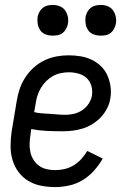

<svg xmlns="http://www.w3.org/2000/svg" viewBox="-20 -753 515 781"><path d="M204 8Q175 8 147 2.5Q119 -3 95.5 -17Q72 -31 55.5 -53Q39 -75 31 -102Q23 -129 23 -158Q23 -187 27 -216L48 -342Q52 -367 60 -391Q68 -415 82.5 -437.5Q97 -460 117 -478Q137 -496 161 -507.5Q185 -519 210 -523.5Q235 -528 259 -528Q284 -528 308 -524Q332 -520 353 -510Q374 -500 390.5 -484Q407 -468 416.5 -447Q426 -426 429.5 -402Q433 -378 429 -354Q426 -333 416 -313Q406 -293 391 -277Q376 -261 357 -249Q338 -237 317.5 -230.5Q297 -224 276 -221.5Q255 -219 234 -219Q202 -219 170 -220.5Q138 -222 107 -228L104 -205Q101 -187 100.5 -169Q100 -151 103.5 -134.5Q107 -118 116 -103.5Q125 -89 138.5 -79Q152 -69 169.5 -65Q187 -61 205 -61Q224 -61 243 -65.5Q262 -70 279.5 -80.5Q297 -91 311 -106.5Q325 -122 335 -139L398 -108Q383 -82 362.5 -59Q342 -36 316.5 -20.5Q291 -5 261.5 1.5Q232 8 204 8ZM246 -286Q263 -286 280.5 -290Q298 -294 314 -304.5Q330 -315 340.5 -331Q351 -347 354 -364Q357 -385 351.5 -404Q346 -423 332.5 -435.5Q319 -448 299.5 -453.5Q280 -459 260 -459Q244 -459 227 -455.5Q210 -452 195 -443.5Q180 -435 167.5 -422.5Q155 -410 146 -394.5Q137 -379 132 -363Q127 -347 125 -331L119 -297Q134 -293 150 -292Q166 -291 182 -290Q198 -289 214 -287.5Q230 -286 246 -286ZM390 -608Q375 -608 361 -613Q347 -618 339 -629.5Q331 -641 328.5 -655.5Q326 -670 328 -685Q330 -695 335.5 -705Q341 -715 349.5 -721.5Q358 -728 369 -730.5Q380 -733 390 -733Q405 -733 418.5 -727.5Q432 -722 440 -710.5Q448 -699 451 -684.5Q454 -670 451 -655Q449 -645 443.5 -635Q438 -625 429.5 -618.5Q421 -612 410.5 -610Q400 -608 390 -608ZM194 -608Q179 -608 165.5 -613Q152 -618 144 -629.5Q136 -641 133.5 -655.5Q131 -670 133 -685Q135 -695 140.5 -705Q146 -715 154.5 -721.5Q163 -728 173.5 -730.5Q184 -733 194 -733Q209 -733 223 -727.5Q237 -722 245 -710.5Q253 -699 256 -684.5Q259 -670 256 -655Q254 -645 248.5 -635Q243 -625 234.5 -618.5Q226 -612 215 -610Q204 -608 194 -608Z"/></svg>

Font: Iosevka QP
Style: Italic
Weight: 400
Italic angle: -9°
Designer: Belleve Invis
Foundry: Belleve Invis
Version: Version 20.0.0; ttfautohint (v1.8.4)